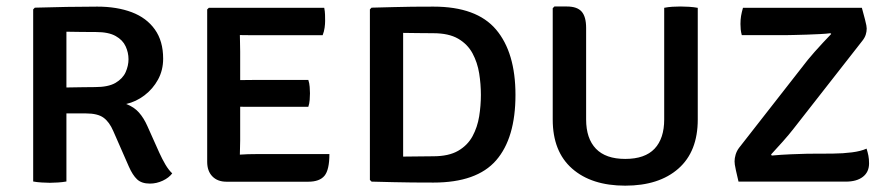

<svg xmlns="http://www.w3.org/2000/svg" viewBox="-20 -570 2788 603"><path d="M492.4 -385.8Q492.4 -349.5 476.3 -320.1Q460.3 -290.8 433.8 -270.6Q407.4 -250.5 376.3 -243.4Q401.4 -233.8 416.5 -216.5Q431.7 -199.3 442.8 -174.2L480.4 -90.2Q489.4 -70.4 499.4 -53.3Q509.5 -36.2 520.9 -25.5Q510.6 -11.7 491.1 -2.5Q471.6 6.6 450.8 6.6Q424.7 6.6 410.5 -6.8Q396.4 -20.1 384.7 -46.8L335.9 -158.1Q323.5 -187.1 305.1 -200.4Q286.7 -213.8 249.9 -213.8H143.9V-294.5Q165.9 -294.8 191.4 -295.3Q216.9 -295.8 240.1 -296.1Q263.3 -296.5 278.6 -296.5Q320.2 -296.5 342.9 -309.8Q365.6 -323.2 374.6 -343.4Q383.6 -363.6 383.6 -384Q383.6 -404.9 374.5 -424.6Q365.5 -444.3 343.3 -456.8Q321.1 -469.4 281.6 -469.4Q261.1 -469.4 235.8 -469.7Q210.6 -470 188.6 -470.4V0Q176.3 2.2 162.3 3.1Q148.3 4.1 136.5 4.1Q125.4 4.1 110.6 3.1Q95.8 2.2 84.2 0V-540.5L89.4 -545.9Q142.2 -547.4 189.6 -548.3Q237.1 -549.2 285.6 -549.2Q347.2 -549.2 393.9 -531.6Q440.5 -513.9 466.4 -477.4Q492.4 -441 492.4 -385.8Z M630.7 -540.4 635.9 -545.5H733.3V-461Q733.3 -449.2 733.8 -436.6Q734.3 -424 734.3 -408.2V-129.3Q734.3 -116.6 733.8 -105.4Q733.3 -94.2 733.3 -84.2V0.7H691.3Q663.3 0.7 647 -16Q630.7 -32.7 630.7 -61.8ZM948.3 -319Q951.7 -309.1 952.6 -297.1Q953.5 -285.2 953.5 -277.1Q953.5 -267.9 952.6 -256.1Q951.7 -244.3 948.3 -234.5H791Q780.4 -234.5 763.6 -234.5Q746.7 -234.5 728.9 -234.8Q711.1 -235 697.6 -235.5V-317.7Q711.1 -318.2 728.9 -318.4Q746.7 -318.5 763.6 -318.8Q780.4 -319 791 -319ZM998.3 -545.5Q1000.5 -534.3 1000.8 -523.8Q1001.1 -513.3 1001.1 -504.1Q1001.1 -495.1 999.5 -483.1Q997.9 -471.1 993.3 -459.4H791Q780.4 -459.4 763.6 -459.5Q746.7 -459.6 728.9 -459.9Q711.1 -460.3 697.6 -460.8V-545.5ZM1014.5 -86.2Q1014.5 -36.9 999.2 -18.1Q983.8 0.7 947.9 0.7H699V-82.2Q716.4 -83.2 730.3 -84.2Q744.2 -85.2 758.8 -85.7Q773.5 -86.2 793.9 -86.2Z M1598.9 -271.9Q1598.9 -136.4 1538.2 -66.5Q1477.5 3.4 1341.3 3.4Q1304.2 3.4 1274.7 3.1Q1245.2 2.9 1215.2 2.1Q1185.1 1.4 1146.9 0.4L1141.7 -5V-540.5L1146.9 -545.9Q1185.4 -546.9 1215.5 -547.7Q1245.6 -548.6 1274.9 -548.9Q1304.2 -549.2 1341.3 -549.2Q1477 -549.2 1537.9 -477.2Q1598.9 -405.1 1598.9 -271.9ZM1490.3 -271.9Q1490.3 -305.5 1484.9 -339.7Q1479.4 -373.8 1464 -402.5Q1448.5 -431.2 1418.9 -448.5Q1389.2 -465.7 1340.7 -465.7Q1313.5 -465.7 1292 -466.1Q1270.5 -466.5 1246.1 -466.7V-78.2Q1271.1 -78.2 1292.3 -78.7Q1313.5 -79.2 1340.7 -79.2Q1389.2 -79.2 1418.9 -96.4Q1448.5 -113.6 1464 -142.1Q1479.4 -170.6 1484.9 -204.6Q1490.3 -238.7 1490.3 -271.9Z M2171.4 -194.6Q2171.4 -94 2110.6 -40.5Q2049.8 13.1 1943.6 13.1Q1837.8 13.1 1776.8 -40.5Q1715.9 -94 1715.9 -194.6V-544.2L1721.2 -549.6H1760.5Q1792.5 -549.6 1806.6 -533.7Q1820.8 -517.8 1820.8 -482.2V-194.8Q1820.8 -135.1 1851.5 -103Q1882.3 -70.9 1943.6 -70.9Q2005.5 -70.9 2035.8 -103Q2066 -135.1 2066 -194.8V-545.5Q2078 -547.9 2091.7 -548.8Q2105.5 -549.6 2117.1 -549.6Q2128.5 -549.6 2143.9 -548.7Q2159.2 -547.7 2171.4 -545.4Z M2517 -382Q2526.1 -393.2 2538.5 -407.2Q2550.9 -421.2 2564.5 -435.8Q2578 -450.4 2590.6 -463.4L2588 -465.7Q2576.1 -464 2555.9 -463Q2535.6 -461.9 2513.3 -461.2Q2491 -460.5 2472.7 -460.1Q2454.5 -459.6 2446.3 -459.6H2309.7Q2307.2 -469 2306.3 -477.6Q2305.5 -486.1 2305.5 -494.8Q2305.5 -508.2 2307.4 -519.9Q2309.4 -531.6 2313.4 -545.5H2686.8Q2693.4 -521.5 2696.6 -508.9Q2699.8 -496.3 2700.9 -490.3Q2702 -484.2 2702 -480.4Q2702 -470.6 2698.9 -460.9Q2695.8 -451.3 2688.4 -442L2472.7 -166.3Q2458.9 -148.4 2439 -126Q2419 -103.5 2401.7 -84.9L2403.7 -81.5Q2435 -84.3 2464.4 -85.5Q2493.7 -86.7 2516 -87.2L2594.7 -87.6Q2628 -87.9 2655.6 -91.5Q2683.3 -95 2701.6 -103.2Q2705.2 -91.6 2707.3 -81.1Q2709.4 -70.7 2709.4 -56.9Q2709.4 -29.6 2689.9 -14.6Q2670.5 0.4 2636.4 0.4H2299.4Q2294 -22.6 2291.3 -34.7Q2288.6 -46.9 2287.8 -53Q2287 -59.1 2287 -63.3Q2287 -73.1 2290.3 -84.3Q2293.6 -95.5 2300.7 -105.2Z"/></svg>

Font: Signika SC
Style: Regular
Weight: 300
Designer: Anna Giedryś
Foundry: Anna Giedryś
Version: Version 2.000